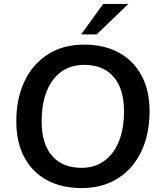

<svg xmlns="http://www.w3.org/2000/svg" viewBox="-20 -948 827 977"><path d="M396 9Q293 9 218.5 -31.5Q144 -72 103.5 -148Q63 -224 63 -330Q63 -448 105.5 -536Q148 -624 225.5 -672.5Q303 -721 408 -721Q510 -721 584.5 -680.5Q659 -640 700 -564Q741 -488 741 -382Q741 -263 698 -175Q655 -87 577.5 -39Q500 9 396 9ZM395 -94Q461 -94 509.5 -128.5Q558 -163 584.5 -227.5Q611 -292 611 -382Q611 -496 558 -557Q505 -618 409 -618Q341 -618 292.5 -583.5Q244 -549 218 -484.5Q192 -420 192 -329Q192 -216 245 -155Q298 -94 395 -94ZM472 -773H393L505 -928H633Z"/></svg>

Font: Muli
Style: Bold Italic
Weight: 700
Italic angle: -4.541°
Designer: Vernon Adams
Foundry: Vernon Adams
Version: Version 2.100; ttfautohint (v1.8.1.43-b0c9)